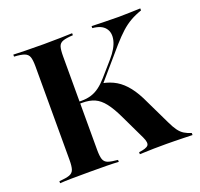

<svg xmlns="http://www.w3.org/2000/svg" viewBox="-104 -686 833 801"><g transform="rotate(-20 312.0 -285.5)"><path d="M386.3 0V-8.9Q419.4 -12.9 427.8 -23Q436.3 -33.1 423.4 -60.5L371 -170.2Q350 -214.5 330.6 -239.1Q311.3 -263.7 288.7 -273.8Q266.1 -283.9 233.1 -283.9H198.4V-292.7H233.9Q258.1 -292.7 277.4 -298.8Q296.8 -304.8 314.1 -317.7Q331.5 -330.6 349.2 -350.8L404.8 -414.5Q437.1 -451.6 444.8 -484.3Q452.4 -516.9 435.9 -537.9Q419.4 -558.9 379.8 -562.1V-571Q410.5 -570.2 440.7 -569.4Q471 -568.5 500 -568.5Q523.4 -568.5 544.8 -569.4Q566.1 -570.2 596 -571V-562.1Q567.7 -552.4 546 -539.9Q524.2 -527.4 503.6 -508.9Q483.1 -490.3 457.3 -461.3L337.1 -321.8L338.7 -332.3Q373.4 -325.8 399.6 -310.1Q425.8 -294.4 448 -266.1Q470.2 -237.9 490.3 -193.5L542.7 -84.7Q554 -60.5 564.9 -45.6Q575.8 -30.6 589.1 -22.6Q602.4 -14.5 620.2 -8.9V0Q597.6 -0.8 578.2 -1.2Q558.9 -1.6 541.1 -2Q523.4 -2.4 504.8 -2.4Q477.4 -2.4 449.2 -2Q421 -1.6 386.3 0ZM32.3 0V-8.9Q62.9 -11.3 77.8 -16.5Q92.7 -21.8 97.6 -35.9Q102.4 -50 102.4 -78.2V-492.7Q102.4 -521 97.6 -535.1Q92.7 -549.2 77.8 -554.8Q62.9 -560.5 32.3 -562.1V-571Q51.6 -570.2 85.9 -569.4Q120.2 -568.5 166.1 -568.5Q207.3 -568.5 240.7 -569.4Q274.2 -570.2 293.5 -571V-562.1Q263.7 -560.5 248.8 -555.2Q233.9 -550 229.4 -535.9Q225 -521.8 225 -492.7V-78.2Q225 -50 229.8 -35.9Q234.7 -21.8 249.2 -16.5Q263.7 -11.3 292.7 -8.9V0Q273.4 -1.6 240.3 -2Q207.3 -2.4 166.1 -2.4Q120.2 -2.4 85.9 -2Q51.6 -1.6 32.3 0Z"/></g></svg>

Font: Playfair 144pt
Style: Bold
Weight: 700
Version: Version 2.001;gftools[0.9.30]